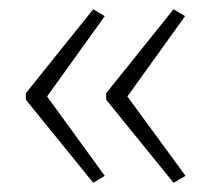

<svg xmlns="http://www.w3.org/2000/svg" viewBox="-20 -484 457 416"><path d="M36 -282 182 -464 207 -449 82 -275 207 -103 182 -88 36 -268ZM210 -282 356 -464 381 -449 256 -275 382 -103 356 -88 210 -268Z"/></svg>

Font: Noto Sans Thai Cond ExtLt
Style: Regular
Weight: 200
Width: 3
Designer: Monotype Design Team
Foundry: Monotype Imaging Inc.
Version: Version 2.002; ttfautohint (v1.8.4.7-5d5b)